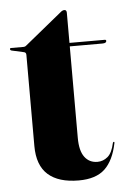

<svg xmlns="http://www.w3.org/2000/svg" viewBox="-46 -587 413 631"><g transform="rotate(-5 161.0 -271.0)"><path d="M46.5 -426 6 -435Q1 -436.5 1 -440Q1 -443.5 4.5 -443.5H46.5Q51.5 -443.5 55 -447L176.5 -546Q183.5 -552.5 190 -552.5Q197.5 -552.5 197.5 -543V-443.5H313.5Q318.5 -443.5 318.5 -439.5Q318.5 -432 305 -432H197.5V-130Q197.5 -87.5 213 -66.8Q228.5 -46 255.5 -46Q274 -46 289 -58.5Q304 -71 311 -103.5Q312 -107 314.5 -106.8Q317 -106.5 316 -103Q304.5 -46 275 -18.2Q245.5 9.5 189 9.5Q122.5 9.5 87.8 -21.2Q53 -52 53 -116V-416.5Q53 -424.5 46.5 -426Z"/></g></svg>

Font: Fraunces 144pt S000
Style: Bold
Weight: 700
Version: Version 1.000; ttfautohint (v1.8.3)